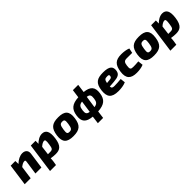

<svg xmlns="http://www.w3.org/2000/svg" viewBox="375 -2329 4142 4142"><g transform="rotate(-45 2446.5 -257.5)"><path d="M449 -511C375 -511 295 -471 227 -404L224 -497H82L13 0H195L237 -300C287 -340 322 -356 355 -357C384 -360 389 -348 385 -312L340 0H523L575 -369C588 -463 530 -511 449 -511Z M1043 -509C962 -509 887 -454 839 -406L841 -497H696L601 185H783L798 94C803 60 805 30 805 1C855 10 910 14 947 14C1066 14 1152 -24 1180 -237C1205 -426 1156 -509 1043 -509ZM994 -234C978 -122 967 -103 885 -103H825L850 -304C888 -341 935 -367 966 -367C1003 -367 1010 -344 994 -234Z M1544 -511C1352 -511 1276 -444 1249 -255C1222 -60 1303 12 1492 12C1682 12 1759 -54 1785 -241C1813 -437 1735 -511 1544 -511ZM1541 -383C1602 -383 1613 -359 1598 -255C1581 -142 1562 -115 1498 -115C1434 -115 1424 -139 1439 -241C1456 -358 1476 -383 1541 -383Z M2319 -507 2345 -700H2183L2157 -509C1958 -497 1876 -425 1852 -255C1828 -86 1896 -9 2083 8L2060 185H2221L2244 10C2443 -2 2526 -72 2549 -241C2573 -411 2502 -489 2319 -507ZM2024 -248C2036 -341 2064 -376 2148 -386L2109 -112C2029 -122 2012 -157 2024 -248ZM2378 -249C2366 -158 2337 -122 2253 -112L2293 -386C2373 -376 2390 -341 2378 -249Z M2912 -511C2733 -511 2639 -462 2616 -255C2597 -81 2655 12 2867 12C2941 12 3028 2 3095 -28L3083 -141C3023 -134 2929 -129 2885 -129C2829 -129 2803 -139 2801 -192L2936 -202C3067 -212 3130 -239 3144 -332C3160 -446 3108 -511 2912 -511ZM2969 -350C2965 -307 2941 -300 2896 -296L2812 -288C2828 -369 2847 -387 2909 -388C2959 -389 2972 -383 2969 -350Z M3469 -511C3287 -511 3218 -437 3192 -256C3165 -64 3249 12 3425 12C3493 12 3571 3 3633 -24L3620 -141C3560 -134 3495 -133 3457 -133C3386 -133 3368 -151 3382 -250C3393 -340 3419 -365 3492 -365C3531 -365 3588 -365 3656 -364L3680 -475C3622 -500 3539 -511 3469 -511Z M4004 -511C3812 -511 3736 -444 3709 -255C3682 -60 3763 12 3952 12C4142 12 4219 -54 4245 -241C4273 -437 4195 -511 4004 -511ZM4001 -383C4062 -383 4073 -359 4058 -255C4041 -142 4022 -115 3958 -115C3894 -115 3884 -139 3899 -241C3916 -358 3936 -383 4001 -383Z M4714 -509C4633 -509 4558 -454 4510 -406L4512 -497H4367L4272 185H4454L4469 94C4474 60 4476 30 4476 1C4526 10 4581 14 4618 14C4737 14 4823 -24 4851 -237C4876 -426 4827 -509 4714 -509ZM4665 -234C4649 -122 4638 -103 4556 -103H4496L4521 -304C4559 -341 4606 -367 4637 -367C4674 -367 4681 -344 4665 -234Z"/></g></svg>

Font: Exo 2 Extra Bold
Style: Italic
Weight: 800
Italic angle: -8°
Designer: Natanael Gama
Version: Version 1.001;PS 001.001;hotconv 1.0.88;makeotf.lib2.5.64775